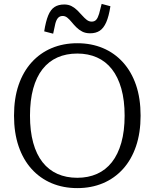

<svg xmlns="http://www.w3.org/2000/svg" viewBox="-20 -949 794 986"><path d="M377 17Q305 17 245.5 -8Q186 -33 142.5 -81Q99 -129 75.5 -198Q52 -267 52 -355Q52 -444 75.5 -512.5Q99 -581 142.5 -629Q186 -677 245.5 -702Q305 -727 377 -727Q449 -727 508.5 -702Q568 -677 611.5 -629Q655 -581 678.5 -512.5Q702 -444 702 -355Q702 -267 678.5 -198Q655 -129 611.5 -81Q568 -33 508.5 -8Q449 17 377 17ZM377 -36Q433 -36 478 -56Q523 -76 554.5 -116Q586 -156 603 -216Q620 -276 620 -355Q620 -434 603 -494Q586 -554 554.5 -594Q523 -634 478 -654Q433 -674 377 -674Q320 -674 275 -654Q230 -634 198.5 -594Q167 -554 150.5 -494Q134 -434 134 -355Q134 -276 150.5 -216Q167 -156 198.5 -116Q230 -76 275 -56Q320 -36 377 -36ZM443 -778Q419 -778 402 -787Q385 -796 372 -809Q359 -822 348 -835.5Q337 -849 326 -858Q315 -867 302 -867Q287 -867 278 -857Q269 -847 264 -827Q259 -807 253 -776L207 -788Q215 -839 227.5 -869.5Q240 -900 260 -913Q280 -926 310 -926Q332 -926 348.5 -917Q365 -908 378 -895Q391 -882 402.5 -869Q414 -856 425.5 -847Q437 -838 451 -838Q466 -838 474.5 -848Q483 -858 489 -878.5Q495 -899 502 -929L547 -917Q539 -865 525.5 -834.5Q512 -804 492 -791Q472 -778 443 -778Z"/></svg>

Font: Roboto Serif SemiCondensed Light
Style: Regular
Weight: 300
Width: 4
Designer: Greg Gazdowicz
Foundry: Commercial Type
Version: Version 1.007